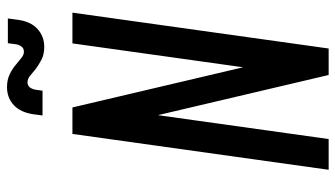

<svg xmlns="http://www.w3.org/2000/svg" viewBox="-230 -752 982 562"><g transform="rotate(-90 261.0 -471.0)"><path d="M45 0 150 -750H227.5L361.5 -180.5L335 -178.5L415 -750H505L400 0H322.5L188.5 -569.5L215 -571.5L135 0ZM404.5 -832.5Q382 -832.5 366 -841.2Q350 -850 340 -857.5Q330 -866 320.5 -873.8Q311 -881.5 301 -881.5Q291.5 -881.5 286.2 -874.5Q281 -867.5 279.5 -858.5L276.5 -837.5H204L207.5 -864Q213 -902 234.5 -921.8Q256 -941.5 287 -941.5Q309 -941.5 325.5 -933.2Q342 -925 352 -916Q363 -907.5 372 -899.8Q381 -892 391 -892Q400.5 -892 406 -899.5Q411.5 -907 412.5 -916L415.5 -939H488L484 -909.5Q479 -872 457.2 -852.2Q435.5 -832.5 404.5 -832.5Z"/></g></svg>

Font: Mohave Light Medium
Style: Italic
Weight: 500
Italic angle: -8°
Version: Version 2.003